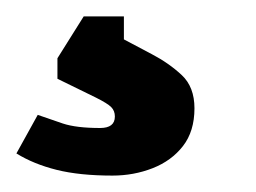

<svg xmlns="http://www.w3.org/2000/svg" viewBox="-75 -20 312 234"><path d="M-29 120Q-15 125 1.5 130.5Q18 136 47 136Q65 136 65 122Q65 115 60.5 110.5Q56 106 42 99L-5 76V51L27 0H76V28L110 46Q131 57 146.5 71.5Q162 86 162 112Q162 140 148 158Q134 176 111 185Q88 194 62 194Q22 194 -6 187Q-34 180 -55 167Z"/></svg>

Font: Faustina VF Beta
Style: Italic
Weight: 400
Italic angle: -8°
Designer: Alfonso Garcia
Foundry: Omnibus-Type
Version: Version 1.006